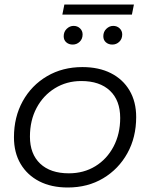

<svg xmlns="http://www.w3.org/2000/svg" viewBox="-20 -828 667 853"><path d="M281 5Q208 5 154.5 -22.5Q101 -50 71.5 -100Q42 -150 42 -218Q42 -308 81 -378.5Q120 -449 189 -489.5Q258 -530 346 -530Q419 -530 472.5 -503Q526 -476 555.5 -426Q585 -376 585 -308Q585 -218 546 -147.5Q507 -77 438.5 -36Q370 5 281 5ZM286 -58Q352 -58 403.5 -89.5Q455 -121 484.5 -177Q514 -233 514 -304Q514 -382 468.5 -425Q423 -468 341 -468Q276 -468 224 -436Q172 -404 142.5 -348.5Q113 -293 113 -221Q113 -144 158.5 -101Q204 -58 286 -58ZM479 -630Q462 -630 450.5 -640Q439 -650 439 -667Q439 -687 452.5 -700Q466 -713 483 -713Q500 -713 511.5 -702Q523 -691 523 -675Q523 -655 510 -642.5Q497 -630 479 -630ZM303 -630Q286 -630 274.5 -640Q263 -650 263 -667Q263 -687 276.5 -700Q290 -713 307 -713Q324 -713 335.5 -702Q347 -691 347 -675Q347 -655 334 -642.5Q321 -630 303 -630ZM257 -763 266 -808H575L566 -763Z"/></svg>

Font: MOST Montserrat
Style: Italic
Weight: 400
Italic angle: -11.3°
Designer: Julieta Ulanovsky
Foundry: Julieta Ulanovsky
Version: Version 8.000;March 11, 2024;FontCreator 15.0.0.2926 64-bit